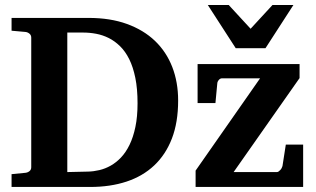

<svg xmlns="http://www.w3.org/2000/svg" viewBox="-20 -742 1255 762"><path d="M525.9 -332Q525.9 -389.6 517.1 -432.9Q508.3 -476.1 492.9 -507.1Q477.5 -538.1 456.5 -558.6Q435.5 -579.1 411.6 -591.1Q387.7 -603 361.8 -607.9Q335.9 -612.8 310.1 -612.8H247.1V-59.1L330.1 -61Q351.6 -61.5 374.5 -66.9Q397.5 -72.3 419.2 -84.5Q440.9 -96.7 460.2 -116.9Q479.5 -137.2 494.1 -167.2Q508.8 -197.3 517.3 -238Q525.9 -278.8 525.9 -332ZM687 -342.8Q687 -256.8 662.4 -192.6Q637.7 -128.4 592 -85.4Q546.4 -42.5 481.9 -21.2Q417.5 0 337.9 0H25.9V-50.8L81.1 -56.2Q89.8 -57.1 96.9 -62.7Q104 -68.4 104 -78.1V-592.8Q104 -602.5 96.9 -608.4Q89.8 -614.3 81.1 -615.2L25.9 -620.1V-670.9H332Q417.5 -670.9 483.6 -647Q549.8 -623 595 -579.8Q640.1 -536.6 663.6 -476.3Q687 -416 687 -342.8ZM756.3 0V-64.9L1012.2 -431.2H861.3Q853.5 -431.2 847.9 -424.1Q842.3 -417 842.3 -410.2L835 -333H764.2V-487.8H1168.9V-432.1L907.2 -59.1H1079.1Q1082.5 -59.1 1085.9 -61.5Q1089.4 -64 1092.5 -67.4Q1095.7 -70.8 1097.9 -75Q1100.1 -79.1 1101.1 -83L1114.3 -168H1183.1V0ZM1033.7 -550.8H915.5L804.7 -722.2H887.7L974.6 -627.9L1061.5 -722.2H1144.5Z"/></svg>

Font: Charis SIL
Style: Bold
Weight: 700
Foundry: SIL International
Version: Version 4.112